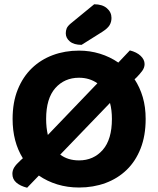

<svg xmlns="http://www.w3.org/2000/svg" viewBox="-20 -861 740 899"><path d="M662 -304Q662 -226 638.5 -166Q615 -106 573 -65.5Q531 -25 474 -4Q417 17 350 17Q296 17 248.5 2.5Q201 -12 162 -39L107 18Q75 10 56.5 -6Q38 -22 38 -47Q38 -63 46.5 -77Q55 -91 77 -111L87 -120Q39 -197 39 -304Q39 -382 63 -441.5Q87 -501 129 -541.5Q171 -582 227.5 -603Q284 -624 350 -624Q401 -624 448 -609.5Q495 -595 534 -568L588 -625Q620 -617 638.5 -599.5Q657 -582 657 -561Q657 -544 645.5 -528.5Q634 -513 617 -496L610 -490Q635 -452 648.5 -406Q662 -360 662 -304ZM504 -304Q504 -346 495 -379L262 -137Q298 -110 350 -110Q418 -110 461 -159Q504 -208 504 -304ZM196 -304Q196 -264 204 -229L436 -471Q399 -497 350 -497Q282 -497 239 -448.5Q196 -400 196 -304ZM421 -841Q459 -841 480.5 -822.5Q502 -804 502 -777Q502 -758 493 -743Q484 -728 459 -712L362 -651Q326 -651 307 -667Q288 -683 288 -705Q288 -717 292 -727.5Q296 -738 310 -750Z"/></svg>

Font: Baloo Da 2
Style: Bold
Weight: 700
Designer: Noopur Datye, Sulekha Rajkumar and Ek Type
Foundry: Ek Type
Version: Version 1.640;hotconv 1.0.111;makeotfexe 2.5.65597; ttfautoh